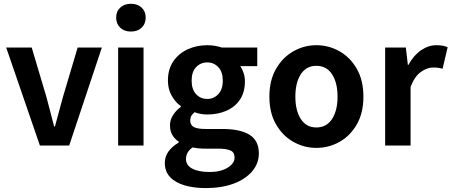

<svg xmlns="http://www.w3.org/2000/svg" viewBox="-20 -755 2342 996"><path d="M187 0 12.2 -508.3H144.5L220.2 -253.9Q230 -215.8 240.5 -176.8Q251 -137.7 260.7 -99.1H265.1Q275.4 -137.7 286.1 -176.8Q296.9 -215.8 307.1 -253.9L382.8 -508.3H508.3L338.9 0Z M592.8 0V-508.3H724.6V0ZM659.2 -591.3Q625 -591.3 603.8 -611.3Q582.5 -631.3 582.5 -664.1Q582.5 -695.8 603.8 -715.6Q625 -735.4 659.2 -735.4Q693.4 -735.4 714.6 -715.6Q735.8 -695.8 735.8 -664.1Q735.8 -631.3 714.6 -611.3Q693.4 -591.3 659.2 -591.3Z M1046.9 220.7Q986.3 220.7 938.5 206.8Q890.6 192.9 862.8 164.1Q835 135.3 835 90.3Q835 26.9 907.2 -15.6V-20Q887.7 -32.7 874.8 -53.2Q861.8 -73.7 861.8 -105.5Q861.8 -133.8 878.4 -158.9Q895 -184.1 918 -200.2V-204.6Q891.1 -223.1 871.1 -257.6Q851.1 -292 851.1 -336.9Q851.1 -396.5 879.4 -437.5Q907.7 -478.5 954.3 -499.5Q1001 -520.5 1055.2 -520.5Q1076.2 -520.5 1095.7 -517.1Q1115.2 -513.7 1131.3 -508.3H1314.5V-412.1H1226.6Q1236.3 -397.9 1243.4 -377.2Q1250.5 -356.4 1250.5 -333.5Q1250.5 -275.9 1224.4 -237.5Q1198.2 -199.2 1153.8 -180.2Q1109.4 -161.1 1055.2 -161.1Q1040 -161.1 1022.9 -163.8Q1005.9 -166.5 989.3 -172.9Q978 -163.6 972.4 -153.8Q966.8 -144 966.8 -128.4Q966.8 -107.4 984.6 -96.7Q1002.4 -85.9 1046.9 -85.9H1134.3Q1226.1 -85.9 1274.4 -55.9Q1322.8 -25.9 1322.8 41Q1322.8 91.8 1289.1 132.6Q1255.4 173.3 1193.4 197Q1131.3 220.7 1046.9 220.7ZM1055.2 -241.7Q1088.9 -241.7 1112.3 -266.4Q1135.7 -291 1135.7 -336.9Q1135.7 -382.3 1112.5 -406.7Q1089.4 -431.2 1055.2 -431.2Q1020.5 -431.2 997.3 -406.7Q974.1 -382.3 974.1 -336.9Q974.1 -291 997.3 -266.4Q1020.5 -241.7 1055.2 -241.7ZM1067.4 137.2Q1124.5 137.2 1160.6 115Q1196.8 92.8 1196.8 62.5Q1196.8 34.7 1175 25.4Q1153.3 16.1 1112.3 16.1H1048.8Q1025.9 16.1 1009.3 14.4Q992.7 12.7 979 9.8Q960.4 22.9 952.6 38.1Q944.8 53.2 944.8 69.8Q944.8 102.5 977.5 119.9Q1010.3 137.2 1067.4 137.2Z M1621.1 12.2Q1557.6 12.2 1502 -19Q1446.3 -50.3 1411.9 -109.9Q1377.4 -169.4 1377.4 -253.9Q1377.4 -337.9 1411.9 -397.7Q1446.3 -457.5 1502 -489Q1557.6 -520.5 1621.1 -520.5Q1685.5 -520.5 1741.2 -489Q1796.9 -457.5 1831.1 -397.7Q1865.2 -337.9 1865.2 -253.9Q1865.2 -169.4 1831.1 -109.9Q1796.9 -50.3 1741.2 -19Q1685.5 12.2 1621.1 12.2ZM1621.1 -93.8Q1673.8 -93.8 1702.4 -137.5Q1731 -181.2 1731 -253.9Q1731 -326.2 1702.4 -369.9Q1673.8 -413.6 1621.1 -413.6Q1568.8 -413.6 1540.5 -369.9Q1512.2 -326.2 1512.2 -253.9Q1512.2 -181.2 1540.5 -137.5Q1568.8 -93.8 1621.1 -93.8Z M1978 0V-508.3H2085.4L2095.7 -418.5H2098.6Q2126 -468.3 2164.3 -494.4Q2202.6 -520.5 2243.2 -520.5Q2263.2 -520.5 2276.9 -517.8Q2290.5 -515.1 2302.2 -510.3L2275.9 -398.4Q2263.2 -401.9 2252.7 -403.3Q2242.2 -404.8 2226.1 -404.8Q2196.3 -404.8 2163.8 -382.3Q2131.3 -359.9 2109.9 -304.2V0Z"/></svg>

Font: Akatab ExtraBold
Style: Regular
Weight: 800
Designer: SIL International
Foundry: SIL International
Version: Version 3.000